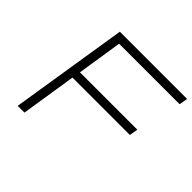

<svg xmlns="http://www.w3.org/2000/svg" viewBox="-168 -896 1086 1086"><g transform="rotate(45 375.5 -352.5)"><path d="M101 0 213 -705H751L742 -654H258L216 -383H675L666 -332H207L155 0Z"/></g></svg>

Font: Nunito Sans 7pt Expanded ExtraLight
Style: Italic
Weight: 250
Width: 7
Italic angle: -9°
Designer: Vernon Adams
Foundry: Vernon Adams
Version: Version 3.101;gftools[0.9.27]